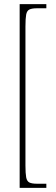

<svg xmlns="http://www.w3.org/2000/svg" viewBox="-20 -780 273 928"><path d="M75 128V-760H204V-740H159Q134 -740 122 -734Q110 -728 106.5 -709.5Q103 -691 103 -652V20Q103 58 106.5 77Q110 96 122 102Q134 108 159 108H204V128Z"/></svg>

Font: Noto Serif Myanmar ExtraCondensed Thin
Style: Regular
Weight: 100
Width: 2
Designer: Ben Mitchell and the Monotype Design Team
Foundry: Monotype Imaging Inc.
Version: Version 2.106; ttfautohint (v1.8.4.7-5d5b)